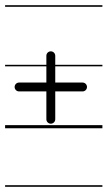

<svg xmlns="http://www.w3.org/2000/svg" viewBox="-22 -483 412 735"><path d="M155.5 -269.5V-235H-2.5V-229H155.5V-167H51C41.6 -167 34 -159.4 34 -150C34 -140.6 41.6 -133 51 -133H155.5V-26.5C155.5 -17.1 163.1 -9.5 172.5 -9.5C181.9 -9.5 189.5 -17.1 189.5 -26.5V-133H294C303.4 -133 311 -140.6 311 -150C311 -159.4 303.4 -167 294 -167H189.5V-229H370V-235H189.5V-269.5C189.5 -278.9 181.9 -286.5 172.5 -286.5C163.1 -286.5 155.5 -278.9 155.5 -269.5ZM-2.5 226V232H370V226ZM-2.5 -4V8H370V-4ZM-2.5 -463V-457H370V-463Z"/></svg>

Font: LetsTraceRuled
Style: Medium
Weight: 500
Version: Version 003.000